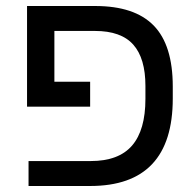

<svg xmlns="http://www.w3.org/2000/svg" viewBox="-20 -619 650 639"><path d="M464 -333Q464 -425 423.5 -470.5Q383 -516 296 -516H161V-347H280V-264H70V-599H297Q428 -599 491.5 -534Q555 -469 555 -331V-291Q555 0 280 0H75V-83H282Q375 -83 419.5 -134.5Q464 -186 464 -290Z"/></svg>

Font: Noto Sans Hebrew Droid
Style: Regular
Weight: 400
Designer: Monotype Design Team
Foundry: Monotype Imaging Inc.
Version: Version 1.100